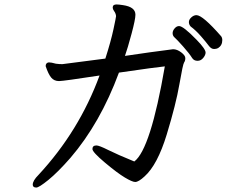

<svg xmlns="http://www.w3.org/2000/svg" viewBox="-20 -777 1040 862"><path d="M867 -504Q851 -504 843 -516Q830 -537 802 -568.5Q774 -600 764.5 -608Q755 -616 755 -628Q755 -639 764 -649.5Q773 -660 784 -660Q803 -660 863 -598Q903 -557 903 -541Q903 -530 892.5 -517Q882 -504 867 -504ZM941 -557Q928 -557 917 -572Q906 -587 882.5 -614Q859 -641 836 -658Q828 -667 828 -678Q828 -689 839 -699Q850 -709 862 -709Q890 -709 973 -614Q978 -607 978 -597Q978 -573 959 -561Q951 -557 941 -557ZM143 65Q127 65 127 52Q127 34 153 8Q335 -188 427 -438Q264 -413 245 -413Q223 -413 210 -428.5Q197 -444 185 -480Q185 -495 199 -497Q210 -497 231 -491Q246 -489 260 -489L453 -514Q478 -592 489.5 -646Q501 -700 501 -704Q501 -708 499 -714.5Q497 -721 491.5 -728.5Q486 -736 486 -743Q486 -757 503 -757Q513 -757 532 -754Q588 -746 588 -711Q588 -690 570.5 -625Q553 -560 541 -526Q654 -543 757 -556Q775 -556 793.5 -542Q812 -528 812 -516Q812 -504 806.5 -496.5Q801 -489 785.5 -399Q770 -309 728.5 -173Q687 -37 629 15Q602 40 587 40Q574 40 540.5 20Q507 0 451 -47Q395 -94 395 -108Q395 -124 413 -124Q425 -124 466 -103.5Q507 -83 583 -52Q656 -107 720 -479Q686 -476 514 -451Q430 -224 296 -68Q239 -3 197 31Q155 65 143 65Z"/></svg>

Font: LXGW WenKai Lite
Style: Bold
Weight: 700
Designer: LXGW / Fontworks Inc.
Foundry: LXGW / Fontworks Inc.
Version: Version 1.330;April 28, 2024